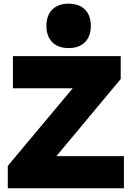

<svg xmlns="http://www.w3.org/2000/svg" viewBox="-20 -1002 705 1022"><path d="M21.5 0V-119.1L367.2 -532.2H48.8V-703.1H622.6V-581.5L280.3 -170.9H639.6V0ZM345.2 -746.1Q289.6 -746.1 258.3 -777.3Q227.1 -808.6 227.1 -864.3Q227.1 -919.9 258.3 -951.2Q289.6 -982.4 345.2 -982.4Q400.9 -982.4 432.1 -951.2Q463.4 -919.9 463.4 -864.3Q463.4 -808.6 432.1 -777.3Q400.9 -746.1 345.2 -746.1Z"/></svg>

Font: Schibsted Grotesk Black
Style: Regular
Weight: 900
Designer: Bakken & Baeck AS, Henrik Kongsvoll
Foundry: Schibsted ASA
Version: Version 1.100;gftools[0.9.25]